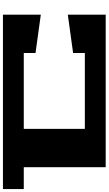

<svg xmlns="http://www.w3.org/2000/svg" viewBox="264 -1004 740 1308"><g transform="rotate(-90 634.0 -350.0)"><path d="M0 -558V-700H1188V-442L927 -478V-558H410V-142H927V-222L1188 -258V0H149V-558Z"/></g></svg>

Font: Stalinist One
Style: Regular
Weight: 400
Designer: Jovanny Lemonad
Foundry: Alexey Maslov, Jovanny Lemonad
Version: Version 3.004